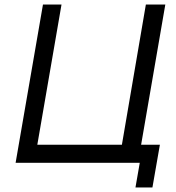

<svg xmlns="http://www.w3.org/2000/svg" viewBox="-20 -720 778 849"><path d="M145 -80 252 -700H170L49 0H598L579 109H654L687 -80H604L711 -700H625L519 -80Z"/></svg>

Font: Jost
Style: Italic
Weight: 400
Italic angle: -5°
Version: Version 3.710